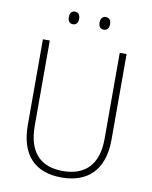

<svg xmlns="http://www.w3.org/2000/svg" viewBox="-97 -964 828 1046"><g transform="rotate(10 317.0 -441.5)"><path d="M204 -858C204 -837 213 -823 232 -823C252 -823 261 -837 261 -858C261 -878 252 -893 232 -893C213 -893 204 -878 204 -858ZM374 -858C374 -837 384 -823 402 -823C423 -823 432 -837 432 -858C432 -879 423 -893 402 -893C384 -893 374 -878 374 -858ZM549 -240V-714H511V-237C511 -92 436 -26 317 -26C194 -26 124 -95 124 -243V-714H86V-241C86 -75 168 10 316 10C456 10 549 -68 549 -240Z"/></g></svg>

Font: Noto Sans Thai Looped SemiCondensed ExtraLight
Style: Regular
Weight: 200
Width: 4
Designer: Sasikarn Vongin, Ben Mitchell
Foundry: The Fontpad Ltd
Version: Version 1.001